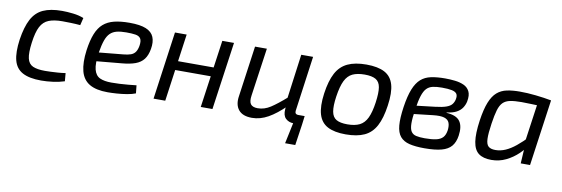

<svg xmlns="http://www.w3.org/2000/svg" viewBox="-50 -854 3976 1358"><g transform="rotate(10 1938.0 -175.0)"><path d="M309 -499Q344 -499 388 -494Q432 -489 465 -475L452 -422Q419 -425 383 -426Q347 -427 323 -427Q264 -427 226 -412Q188 -397 167 -357Q146 -317 136 -240Q126 -165 135 -126.5Q144 -88 175 -74Q206 -60 262 -60Q278 -60 303 -61Q328 -62 356 -64Q384 -66 409 -70L414 -12Q377 0 332.5 6Q288 12 247 12Q162 12 113.5 -14Q65 -40 50 -97Q35 -154 48 -247Q62 -340 91.5 -395.5Q121 -451 173.5 -475Q226 -499 309 -499Z M793 -499Q870 -499 912 -481.5Q954 -464 968.5 -429Q983 -394 974 -343Q966 -296 944.5 -268Q923 -240 885 -226Q847 -212 789 -207L552 -185L561 -249L788 -271Q821 -274 841.5 -281.5Q862 -289 873.5 -305.5Q885 -322 890 -350Q896 -387 885 -403.5Q874 -420 848 -424Q822 -428 782 -428Q742 -428 714 -421Q686 -414 667 -395.5Q648 -377 636 -343Q624 -309 615 -254Q603 -173 614 -131Q625 -89 656.5 -74.5Q688 -60 739 -60Q766 -60 797.5 -61.5Q829 -63 860 -66Q891 -69 918 -72L924 -15Q899 -5 863 1Q827 7 790.5 9.5Q754 12 725 12Q641 12 593.5 -16.5Q546 -45 530.5 -104.5Q515 -164 527 -255Q537 -327 556 -374.5Q575 -422 606 -449Q637 -476 683 -487.5Q729 -499 793 -499Z M1205 -487 1137 0H1053L1121 -487ZM1443 -291 1433 -226H1163L1172 -291ZM1545 -487 1476 0H1392L1461 -487Z M1781 -487 1732 -144Q1725 -99 1739 -80Q1753 -61 1790 -61Q1837 -61 1881 -89.5Q1925 -118 1990 -175L1999 -115Q1934 -51 1877 -19Q1820 13 1761 13Q1694 13 1664.5 -23.5Q1635 -60 1645 -123L1696 -487ZM2058 -12 2119 0 2097 149H2024ZM2113 -487 2058 -89Q2057 -76 2063 -70Q2069 -64 2079 -64H2127L2119 0H2059Q2024 0 2001.5 -21.5Q1979 -43 1983 -89L1987 -130L1982 -145L2028 -487Z M2495 -499Q2577 -499 2625.5 -473.5Q2674 -448 2690.5 -391Q2707 -334 2693 -239Q2680 -147 2650.5 -91.5Q2621 -36 2568.5 -11.5Q2516 13 2434 13Q2353 13 2304.5 -12.5Q2256 -38 2239 -95Q2222 -152 2235 -246Q2248 -338 2277.5 -393.5Q2307 -449 2360 -474Q2413 -499 2495 -499ZM2495 -427Q2442 -427 2408 -411Q2374 -395 2354 -354.5Q2334 -314 2323 -239Q2313 -170 2320 -130.5Q2327 -91 2354.5 -75Q2382 -59 2434 -59Q2488 -59 2522 -76Q2556 -93 2575.5 -134Q2595 -175 2605 -246Q2615 -317 2608.5 -356Q2602 -395 2574.5 -411Q2547 -427 2495 -427Z M3060 -499Q3095 -499 3130.5 -495Q3166 -491 3194 -478.5Q3222 -466 3236 -439Q3250 -412 3241 -365Q3236 -341 3222 -319.5Q3208 -298 3181.5 -283.5Q3155 -269 3112 -264L3111 -261Q3182 -257 3208 -221Q3234 -185 3224 -117Q3217 -69 3193 -40.5Q3169 -12 3122.5 0.5Q3076 13 3000 13Q2935 13 2892 2.5Q2849 -8 2825.5 -36Q2802 -64 2797.5 -115.5Q2793 -167 2805 -249Q2817 -330 2837 -379.5Q2857 -429 2886.5 -455Q2916 -481 2959 -490Q3002 -499 3060 -499ZM3049 -431Q3010 -431 2983.5 -425Q2957 -419 2939.5 -401Q2922 -383 2910 -346Q2898 -309 2889 -246Q2879 -182 2879.5 -144Q2880 -106 2892 -87Q2904 -68 2928.5 -62.5Q2953 -57 2990 -57Q3040 -57 3071.5 -64Q3103 -71 3119.5 -89Q3136 -107 3141 -141Q3145 -174 3136.5 -195.5Q3128 -217 3100.5 -225.5Q3073 -234 3020 -228L2871 -211L2879 -272L3023 -289Q3075 -295 3103 -305Q3131 -315 3143 -330.5Q3155 -346 3159 -365Q3165 -392 3155.5 -406Q3146 -420 3120 -425.5Q3094 -431 3049 -431Z M3596 -499Q3622 -499 3651 -497.5Q3680 -496 3710.5 -492.5Q3741 -489 3770 -485Q3799 -481 3824 -476L3787 -423Q3732 -425 3688 -426.5Q3644 -428 3621 -428Q3571 -428 3539 -421.5Q3507 -415 3488 -396Q3469 -377 3458 -340Q3447 -303 3438 -242Q3427 -169 3428.5 -130Q3430 -91 3446.5 -76.5Q3463 -62 3497 -62Q3533 -62 3568.5 -77.5Q3604 -93 3641.5 -123.5Q3679 -154 3720 -197L3737 -156Q3712 -111 3672.5 -73Q3633 -35 3584.5 -11.5Q3536 12 3480 12Q3422 12 3389 -12.5Q3356 -37 3347 -94.5Q3338 -152 3352 -249Q3364 -331 3384 -381Q3404 -431 3433.5 -456.5Q3463 -482 3503.5 -490.5Q3544 -499 3596 -499ZM3739 -476H3824L3757 0H3690L3697 -115L3689 -123Z"/></g></svg>

Font: Exo 2
Style: Italic
Weight: 400
Italic angle: -8°
Designer: Natanael Gama
Foundry: Natanael Gama
Version: Version 2.010